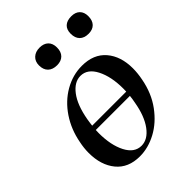

<svg xmlns="http://www.w3.org/2000/svg" viewBox="-174 -653 754 754"><g transform="rotate(-45 202.5 -276.5)"><path d="M71 -204H343V-182H71ZM24 -138Q24 -165 30 -193Q41 -252 72.5 -299Q104 -346 150 -372.5Q196 -399 247 -399Q312 -399 347 -358Q382 -317 382 -250Q382 -223 376 -193Q364 -129 329.5 -82Q295 -35 249.5 -10.5Q204 14 157 14Q93 14 58.5 -28Q24 -70 24 -138ZM292 -149Q299 -183 299 -221Q299 -287 276.5 -331Q254 -375 215 -375Q181 -375 153.5 -339Q126 -303 114 -236Q107 -194 107 -165Q107 -98 129.5 -54.5Q152 -11 191 -11Q226 -11 253.5 -48Q281 -85 292 -149ZM129 -519Q129 -541 143 -554Q157 -567 180 -567Q203 -567 216 -554.5Q229 -542 229 -519Q229 -495 216 -482Q203 -469 180 -469Q156 -469 142.5 -482Q129 -495 129 -519ZM305 -519Q305 -542 318 -554Q331 -566 355 -566Q378 -566 390.5 -553.5Q403 -541 403 -519Q403 -495 390.5 -482Q378 -469 355 -469Q331 -469 318 -482Q305 -495 305 -519Z"/></g></svg>

Font: Cormorant Infant SemiBold
Style: Italic
Weight: 600
Italic angle: -10°
Designer: Christian Thalmann (Catharsis Fonts)
Foundry: Catharsis Fonts
Version: Version 4.000